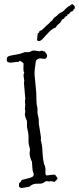

<svg xmlns="http://www.w3.org/2000/svg" viewBox="-20 -941 392 953"><path d="M151.4 -572.3 160.2 -478.5Q160.2 -445.3 162.1 -421.9L166 -403.3V-384.8Q166 -377 168 -370.1Q169.9 -363.3 171.4 -355Q172.9 -346.7 172.4 -339.4Q171.9 -332 173.3 -321.8Q174.8 -311.5 177.2 -299.3Q179.7 -287.1 180.7 -274.4Q182.6 -274.4 182.1 -271.5Q181.6 -268.6 181.6 -267.6L183.6 -257.8L182.6 -247.1Q182.6 -242.2 184.1 -238.8Q185.5 -235.4 188 -220.2Q190.4 -205.1 191.4 -179.7Q192.4 -154.3 198.2 -127.9Q207 -110.4 205.6 -95.7Q204.1 -81.1 208 -71.3Q210 -70.3 213.9 -70.3L245.1 -74.2L253.9 -73.2Q256.8 -68.4 260.3 -64.5Q263.7 -60.5 265.6 -55.7Q263.7 -48.8 258.8 -45.9Q253.9 -43 252 -38.1L232.4 -42L222.7 -40L212.9 -42Q205.1 -42 201.2 -37.6Q197.3 -33.2 188.5 -30.8Q179.7 -28.3 171.9 -29.3Q141.6 -31.2 127 -14.6L88.9 -7.8Q81.1 -7.8 74.2 -14.6V-18.6Q74.2 -30.3 75.2 -31.7Q76.2 -33.2 80.6 -36.6Q85 -40 85 -42Q85 -43.9 87.4 -46.4Q89.8 -48.8 99.6 -50.8Q109.4 -52.7 128.4 -58.1Q147.5 -63.5 147.5 -74.2Q147.5 -79.1 145.5 -83Q143.6 -86.9 142.1 -94.7Q140.6 -102.5 140.1 -114.7Q139.6 -127 138.7 -137.7Q127 -161.1 127 -181.6L128.9 -198.2Q128.9 -203.1 127 -208.5Q125 -213.9 123 -224.1Q121.1 -234.4 121.6 -250Q122.1 -265.6 120.6 -277.3Q119.1 -289.1 117.2 -295.4Q115.2 -301.8 114.3 -308.1Q113.3 -314.5 113.8 -319.8Q114.3 -325.2 114.3 -333.5Q114.3 -341.8 108.9 -352.5Q103.5 -363.3 103.5 -374L105.5 -391.6Q105.5 -394.5 103.5 -399.4L105.5 -421.9L103.5 -435.5L105.5 -451.2L98.6 -532.2L100.6 -538.1L96.7 -566.4Q96.7 -575.2 100.6 -580.1Q95.7 -586.9 96.2 -599.6Q96.7 -612.3 96.7 -620.1V-626Q94.7 -628.9 87.9 -633.8Q81.1 -638.7 78.1 -638.7Q75.2 -638.7 73.2 -635.3Q71.3 -631.8 65.4 -633.8H62.5L35.2 -629.9Q13.7 -629.9 13.7 -642.1Q13.7 -654.3 17.1 -658.2Q20.5 -662.1 30.8 -664.6Q41 -667 52.7 -668.9Q85 -673.8 100.6 -681.6Q106.4 -682.6 112.8 -682.1Q119.1 -681.6 125.5 -683.1Q131.8 -684.6 136.7 -687.5Q141.6 -690.4 149.4 -690.4L174.8 -686.5L186.5 -689.5Q190.4 -689.5 193.4 -687.5Q196.3 -685.5 200.2 -686.5Q213.9 -672.9 213.9 -665Q213.9 -657.2 209.5 -652.8Q205.1 -648.4 199.2 -648.4L181.6 -651.4Q170.9 -651.4 160.2 -642.6Q157.2 -637.7 155.8 -622.1Q154.3 -606.4 152.8 -597.7Q151.4 -588.9 151.4 -572.3ZM337.9 -920.9Q351.6 -913.1 351.6 -905.3Q351.6 -902.3 349.6 -896.5L345.7 -894.5Q342.8 -885.7 339.4 -885.3Q335.9 -884.8 331.5 -881.8Q327.1 -878.9 324.2 -874Q321.3 -869.1 316.4 -871.1Q314.5 -869.1 314.5 -866.2Q314.5 -863.3 312.5 -861.3Q303.7 -860.4 300.3 -853Q296.9 -845.7 287.1 -843.8Q283.2 -830.1 272.5 -822.8Q261.7 -815.4 255.9 -803.7Q239.3 -799.8 219.2 -777.8Q199.2 -755.9 190.4 -746.6Q181.6 -737.3 172.9 -737.3Q164.1 -737.3 164.1 -745.1L167 -773.4Q167 -775.4 170.4 -777.3Q173.8 -779.3 174.8 -781.2V-785.2Q177.7 -788.1 182.1 -789.6Q186.5 -791 189.5 -793.5Q192.4 -795.9 198.2 -801.8Q210.9 -814.5 222.7 -824.2L230.5 -833Q232.4 -835 234.4 -835.9Q241.2 -839.8 244.1 -847.7Q247.1 -852.5 254.9 -857.4Q262.7 -862.3 266.1 -866.7Q269.5 -871.1 273.9 -874Q278.3 -877 282.2 -878.9Q292 -881.8 304.7 -896.5Q320.3 -911.1 324.2 -911.1Z"/></svg>

Font: Mountains of Christmas
Style: Regular
Weight: 400
Designer: Crystal Kluge
Foundry: Font Diner, Inc DBA Tart Workshop
Version: Version 1.002